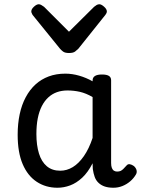

<svg xmlns="http://www.w3.org/2000/svg" viewBox="-20 -865 664 902"><path d="M250 17Q195 17 152.5 -11Q110 -39 86.5 -94Q63 -149 63 -232Q63 -284 72.5 -328.5Q82 -373 101 -408.5Q120 -444 147 -468.5Q174 -493 209 -506Q244 -519 287 -519Q319 -519 352 -509.5Q385 -500 415 -483V-487Q415 -501 426 -508Q437 -515 459 -515Q481 -515 491.5 -508.5Q502 -502 502 -488V-99Q502 -85 505.5 -76Q509 -67 515.5 -63Q522 -59 530 -59Q540 -59 546.5 -62Q553 -65 559.5 -71.5Q566 -78 575 -88Q581 -95 590 -93.5Q599 -92 609 -85Q619 -76 621.5 -65.5Q624 -55 619 -46Q608 -27 591.5 -13Q575 1 555 9Q535 17 513 17Q490 17 473 11.5Q456 6 443.5 -5.5Q431 -17 425 -33.5Q419 -50 416 -71Q416 -76 415.5 -83Q415 -90 415 -98Q393 -55 366 -30Q339 -5 309.5 6Q280 17 250 17ZM151 -235Q151 -183 163 -144Q175 -105 200 -84Q225 -63 263 -63Q294 -63 322 -80Q350 -97 374 -131.5Q398 -166 415 -217V-409Q384 -427 355.5 -433.5Q327 -440 297 -440Q270 -440 247.5 -432Q225 -424 207 -407.5Q189 -391 176.5 -366.5Q164 -342 157.5 -309.5Q151 -277 151 -235ZM447 -845Q456 -845 469 -833.5Q482 -822 482 -811Q482 -809 481 -805.5Q480 -802 475 -795L348 -636Q342 -630 333 -623Q324 -616 304 -616Q285 -616 276 -623Q267 -630 262 -636L133 -795Q129 -802 128 -805.5Q127 -809 127 -811Q127 -822 139.5 -833.5Q152 -845 162 -845Q168 -845 174 -841.5Q180 -838 187 -833L304 -716L422 -833Q428 -838 434 -841.5Q440 -845 447 -845Z"/></svg>

Font: Playwrite IT Trad
Style: Regular
Weight: 400
Designer: Veronika Burian, José Scaglione
Foundry: TypeTogether
Version: Version 1.002